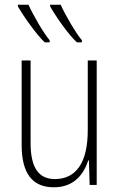

<svg xmlns="http://www.w3.org/2000/svg" viewBox="-20 -786 507 816"><path d="M238 -766H193V-759C217 -716 273 -636 307 -606H328V-615C304 -643 257 -722 238 -766ZM101 -766H56V-759C80 -716 137 -637 170 -606H191V-615C167 -643 122 -719 101 -766ZM391 -529H353V-233C353 -91 301 -25 213 -25C146 -25 110 -71 110 -178V-529H72V-170C72 -51 116 10 209 10C295 10 336 -46 355 -104H358L361 0H391Z"/></svg>

Font: Noto Sans Condensed ExtraLight
Style: Regular
Weight: 200
Width: 3
Designer: Monotype Design Team
Foundry: Monotype Imaging Inc.
Version: Version 2.013